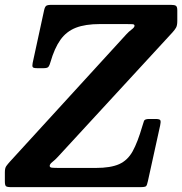

<svg xmlns="http://www.w3.org/2000/svg" viewBox="-67 -770 750 790"><path d="M-47 -23.5V-61Q-47 -78.5 -41.2 -86.5Q-35.5 -94.5 -27 -104L453 -629Q463 -640 474.8 -648.8Q486.5 -657.5 486.5 -664Q486.5 -670 478.2 -670.5Q470 -671 451 -671H344.5Q284 -671 245 -655.8Q206 -640.5 181.5 -606Q157 -571.5 140.5 -514Q137 -501 132.5 -495.2Q128 -489.5 113 -489.5H85.5Q70 -489.5 67.5 -494.2Q65 -499 67.5 -511.5L114.5 -728Q117.5 -741.5 122.8 -745.8Q128 -750 144.5 -750H636.5Q651.5 -750 657 -746Q662.5 -742 662.5 -727.5V-684Q662.5 -665 657.2 -656Q652 -647 642.5 -636.5L171 -124.5Q159.5 -112 148.5 -103.5Q137.5 -95 137.5 -87.5Q137.5 -81 146.8 -80Q156 -79 179.5 -79H327.5Q388 -79 423 -94.5Q458 -110 478.8 -147.5Q499.5 -185 518.5 -250.5Q522.5 -264.5 525.5 -272.5Q528.5 -280.5 547 -280.5H573Q591.5 -280.5 593.2 -274Q595 -267.5 592 -254L541.5 -24.5Q538 -8 534 -4Q530 0 509.5 0H-21Q-38 0 -42.5 -4Q-47 -8 -47 -23.5Z"/></svg>

Font: Besley* Narrow Semi
Style: Italic
Weight: 600
Width: 4
Italic angle: -13°
Designer: Owen Earl
Foundry: indestructible type*
Version: Version 3.000; ttfautohint (v1.8.3)